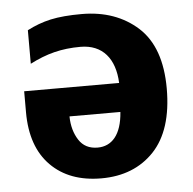

<svg xmlns="http://www.w3.org/2000/svg" viewBox="-45 -601 659 657"><g transform="rotate(-5 284.0 -273.0)"><path d="M258.8 -556.2C216.3 -556.2 180.7 -553.2 151.9 -546.9C123 -540.5 96.2 -530.3 70.8 -517.1V-401.9C127.9 -431.2 179.2 -444.8 245.1 -444.8C320.8 -444.8 362.8 -394 366.2 -310.1H40V-237.8C40 -158.7 61.5 -97.7 104 -54.7C146.5 -11.7 204.6 9.8 277.8 9.8C352.5 9.8 413.1 -14.2 458.5 -62C503.9 -109.9 526.9 -181.6 526.9 -276.9C526.9 -371.6 502 -441.9 451.7 -487.8C401.4 -533.2 336.9 -556.2 258.8 -556.2ZM361.8 -210.9C356.4 -132.3 322.3 -96.2 273.9 -96.2C245.1 -96.2 223.6 -107.4 209.5 -129.4C195.3 -151.4 187.5 -178.2 187 -210.9Z"/></g></svg>

Font: Avrile Sans
Style: Bold
Weight: 700
Designer: Monotype Design Team, Google (font), Stefan Peev (BGR Cyrillic), Cristiano Sobral (main changes)
Foundry: The Avrile Sans Project Authors
Version: Version 3.110